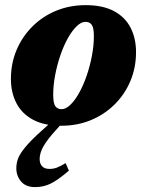

<svg xmlns="http://www.w3.org/2000/svg" viewBox="-20 -486 586 765"><path d="M321.5 -465.5Q389.5 -465.5 434 -441.8Q478.5 -418 500.2 -375.8Q522 -333.5 522 -278.5Q522 -217 499.8 -163.8Q477.5 -110.5 437 -70.2Q396.5 -30 342.5 -7.5Q288.5 15 224.5 15Q156.5 15 112 -8.8Q67.5 -32.5 45.5 -74.8Q23.5 -117 23.5 -171.5Q23.5 -233.5 46 -286.8Q68.5 -340 108.8 -380.2Q149 -420.5 203.2 -443Q257.5 -465.5 321.5 -465.5ZM225.5 -51Q242.5 -51 260.8 -68.8Q279 -86.5 295.8 -116.8Q312.5 -147 325.5 -185Q338.5 -223 346.2 -263.5Q354 -304 354 -342Q354 -375.5 345.5 -387.2Q337 -399 320.5 -399Q303.5 -399 285.2 -381.2Q267 -363.5 250.2 -333.5Q233.5 -303.5 220.5 -265.5Q207.5 -227.5 199.8 -187Q192 -146.5 192 -108.5Q192 -74.5 200.5 -62.8Q209 -51 225.5 -51ZM216.5 17Q183 53 166.2 76.8Q149.5 100.5 143.8 117Q138 133.5 138 148Q138 165.5 147.5 176.2Q157 187 177.5 187Q193 187 206.8 181.8Q220.5 176.5 241.5 164L254.5 194Q210.5 231.5 182 245.5Q153.5 259.5 120 259.5Q83 259.5 64 237.2Q45 215 45 184Q45 166.5 51.2 147.8Q57.5 129 79.8 101.5Q102 74 148.5 32.5L215 -27.5H257Z"/></svg>

Font: Newsreader 16pt 16pt ExtraBold
Style: Italic
Weight: 800
Italic angle: -17°
Version: Version 1.003